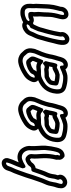

<svg xmlns="http://www.w3.org/2000/svg" viewBox="676 -1459 820 2212"><g transform="rotate(-90 1086.0 -353.0)"><path d="M407 -70C403 -71 398 -76 403 -87C407 -96 409 -108 404 -117C416 -167 421 -210 419 -272C416 -327 412 -355 417 -401C419 -425 403 -443 397 -449C382 -468 357 -475 336 -465C330 -462 316 -458 303 -448C292 -440 285 -435 280 -426C271 -410 255 -399 242 -402C230 -404 218 -396 214 -385C194 -330 178 -275 155 -229C147 -213 140 -191 137 -165C136 -146 131 -128 125 -111C120 -100 118 -88 126 -78C132 -71 124 -52 108 -43C95 -36 72 -39 73 -57C74 -83 89 -106 93 -146C98 -178 105 -202 116 -225C141 -277 156 -333 176 -386C185 -413 189 -432 197 -454C219 -512 236 -573 261 -621L262 -622C278 -659 278 -677 294 -687C310 -698 319 -692 320 -689C321 -687 319 -679 315 -665C306 -633 290 -605 276 -568C268 -547 261 -528 253 -505C253 -505 253 -450 291 -476C312 -490 334 -500 360 -509C418 -524 458 -478 461 -428L460 -405C456 -361 465 -286 464 -246C460 -200 454 -157 444 -120C436 -90 429 -75 407 -70ZM372 -33 386 -21C404 -15 427 -22 443 -32C474 -50 484 -80 492 -108C503 -149 510 -195 514 -242V-243C516 -291 506 -366 509 -401L511 -426V-429C509 -467 494 -494 479 -515C455 -548 403 -572 347 -557C338 -555 332 -552 322 -548C335 -581 351 -609 363 -651C367 -662 378 -687 364 -713C342 -754 293 -747 266 -729C229 -705 226 -667 216 -643C189 -590 171 -527 150 -472C140 -446 136 -426 128 -402C108 -348 93 -293 71 -247C57 -218 50 -188 44 -153C40 -129 23 -103 23 -59C21 -7 76 31 132 1C155 -11 195 -49 173 -97C179 -115 185 -135 187 -161C189 -177 195 -192 201 -208C223 -253 238 -303 255 -352C286 -356 308 -377 321 -397C334 -408 335 -409 356 -419C357 -419 356 -419 357 -418C363 -410 367 -406 367 -405C362 -354 367 -321 369 -270C371 -209 366 -168 353 -120C353 -119 349 -111 353 -96C347 -74 354 -48 372 -33Z M869 -198C867 -188 864 -170 861 -159C819 -159 810 -132 767 -126H762C738 -126 721 -130 699 -135C700 -146 704 -159 707 -168C718 -181 731 -189 754 -199C756 -199 759 -199 763 -200H777C795 -200 813 -202 832 -204C844 -199 855 -197 869 -198ZM798 -251C791 -251 784 -250 777 -250H761C757 -250 752 -249 748 -249C745 -249 741 -248 738 -247C712 -235 685 -223 665 -196C664 -194 663 -192 662 -191C653 -169 652 -148 649 -123C647 -108 656 -96 666 -92C688 -84 727 -76 760 -76C781 -74 787 -80 788 -80C799 -83 821 -88 838 -100C854 -109 862 -110 866 -107C869 -105 894 -91 903 -123C907 -138 912 -149 915 -171C916 -179 917 -184 918 -189L930 -236C930 -236 915 -287 888 -259C880 -250 866 -245 851 -250C847 -252 844 -254 836 -254H834C820 -254 809 -251 798 -251ZM865 -295C889 -293 896 -286 897 -282C897 -282 936 -244 946 -282C947 -287 952 -295 956 -304L961 -319C963 -324 968 -331 971 -343C973 -349 982 -365 983 -386C985 -412 961 -430 950 -445C927 -476 877 -455 867 -451C838 -443 818 -428 802 -417C796 -413 793 -409 793 -409C790 -406 788 -404 787 -401C777 -380 775 -374 763 -367C755 -362 742 -360 739 -367C738 -370 741 -381 749 -400C766 -434 807 -457 850 -480C871 -490 895 -497 920 -502C950 -506 970 -497 985 -486C992 -478 1000 -468 1008 -460C1019 -449 1030 -434 1027 -408C1025 -393 1021 -372 1018 -364C1010 -348 1010 -344 1007 -338C995 -310 981 -278 972 -244L960 -201C957 -188 956 -173 955 -169L944 -130C941 -118 935 -106 934 -96C925 -63 918 -43 903 -35C893 -29 876 -27 878 -41C878 -41 885 -88 842 -67C817 -55 792 -44 762 -37C752 -35 745 -35 736 -35C699 -35 669 -42 638 -50C612 -58 602 -69 605 -112C610 -174 633 -214 667 -241C690 -257 706 -268 732 -279C754 -289 758 -289 781 -291H818C830 -291 855 -295 865 -295ZM913 -333C900 -340 881 -345 866 -345C852 -345 830 -343 816 -341H810C820 -353 824 -362 831 -376C849 -388 865 -399 880 -403C893 -406 907 -412 912 -411C917 -404 926 -394 933 -387C931 -373 920 -351 913 -333ZM710 -324C624 -287 565 -226 555 -116C551 -57 574 -17 624 -2C655 7 690 15 735 15C773 17 808 2 836 -9C856 24 897 25 927 8C966 -14 975 -55 983 -86C986 -97 990 -107 993 -118L1003 -157C1006 -170 1008 -184 1009 -189L1020 -232C1028 -260 1041 -291 1053 -318C1059 -330 1060 -339 1061 -340C1071 -356 1075 -383 1077 -402C1081 -441 1067 -474 1044 -495C1037 -503 1026 -516 1018 -523C994 -543 958 -559 912 -552C880 -546 854 -536 828 -524C785 -501 730 -476 704 -421C699 -411 678 -379 693 -346C697 -337 703 -330 710 -324Z M1427 -198C1425 -188 1422 -170 1419 -159C1377 -159 1368 -132 1325 -126H1320C1296 -126 1279 -130 1257 -135C1258 -146 1262 -159 1265 -168C1276 -181 1289 -189 1312 -199C1314 -199 1317 -199 1321 -200H1335C1353 -200 1371 -202 1390 -204C1402 -199 1413 -197 1427 -198ZM1356 -251C1349 -251 1342 -250 1335 -250H1319C1315 -250 1310 -249 1306 -249C1303 -249 1299 -248 1296 -247C1270 -235 1243 -223 1223 -196C1222 -194 1221 -192 1220 -191C1211 -169 1210 -148 1207 -123C1205 -108 1214 -96 1224 -92C1246 -84 1285 -76 1318 -76C1339 -74 1345 -80 1346 -80C1357 -83 1379 -88 1396 -100C1412 -109 1420 -110 1424 -107C1427 -105 1452 -91 1461 -123C1465 -138 1470 -149 1473 -171C1474 -179 1475 -184 1476 -189L1488 -236C1488 -236 1473 -287 1446 -259C1438 -250 1424 -245 1409 -250C1405 -252 1402 -254 1394 -254H1392C1378 -254 1367 -251 1356 -251ZM1423 -295C1447 -293 1454 -286 1455 -282C1455 -282 1494 -244 1504 -282C1505 -287 1510 -295 1514 -304L1519 -319C1521 -324 1526 -331 1529 -343C1531 -349 1540 -365 1541 -386C1543 -412 1519 -430 1508 -445C1485 -476 1435 -455 1425 -451C1396 -443 1376 -428 1360 -417C1354 -413 1351 -409 1351 -409C1348 -406 1346 -404 1345 -401C1335 -380 1333 -374 1321 -367C1313 -362 1300 -360 1297 -367C1296 -370 1299 -381 1307 -400C1324 -434 1365 -457 1408 -480C1429 -490 1453 -497 1478 -502C1508 -506 1528 -497 1543 -486C1550 -478 1558 -468 1566 -460C1577 -449 1588 -434 1585 -408C1583 -393 1579 -372 1576 -364C1568 -348 1568 -344 1565 -338C1553 -310 1539 -278 1530 -244L1518 -201C1515 -188 1514 -173 1513 -169L1502 -130C1499 -118 1493 -106 1492 -96C1483 -63 1476 -43 1461 -35C1451 -29 1434 -27 1436 -41C1436 -41 1443 -88 1400 -67C1375 -55 1350 -44 1320 -37C1310 -35 1303 -35 1294 -35C1257 -35 1227 -42 1196 -50C1170 -58 1160 -69 1163 -112C1168 -174 1191 -214 1225 -241C1248 -257 1264 -268 1290 -279C1312 -289 1316 -289 1339 -291H1376C1388 -291 1413 -295 1423 -295ZM1471 -333C1458 -340 1439 -345 1424 -345C1410 -345 1388 -343 1374 -341H1368C1378 -353 1382 -362 1389 -376C1407 -388 1423 -399 1438 -403C1451 -406 1465 -412 1470 -411C1475 -404 1484 -394 1491 -387C1489 -373 1478 -351 1471 -333ZM1268 -324C1182 -287 1123 -226 1113 -116C1109 -57 1132 -17 1182 -2C1213 7 1248 15 1293 15C1331 17 1366 2 1394 -9C1414 24 1455 25 1485 8C1524 -14 1533 -55 1541 -86C1544 -97 1548 -107 1551 -118L1561 -157C1564 -170 1566 -184 1567 -189L1578 -232C1586 -260 1599 -291 1611 -318C1617 -330 1618 -339 1619 -340C1629 -356 1633 -383 1635 -402C1639 -441 1625 -474 1602 -495C1595 -503 1584 -516 1576 -523C1552 -543 1516 -559 1470 -552C1438 -546 1412 -536 1386 -524C1343 -501 1288 -476 1262 -421C1257 -411 1236 -379 1251 -346C1255 -337 1261 -330 1268 -324Z M2148 -339V-340V-353C2148 -359 2147 -371 2146 -381C2146 -389 2148 -394 2148 -404V-422C2152 -480 2114 -528 2054 -528H2041C2018 -528 1999 -523 1981 -516L1971 -513C1960 -509 1948 -504 1936 -496C1897 -524 1841 -493 1816 -470C1794 -450 1784 -427 1775 -402C1763 -377 1747 -345 1738 -311L1728 -274C1726 -265 1722 -256 1719 -244L1709 -207C1703 -183 1699 -169 1694 -145C1690 -123 1641 1 1715 31C1761 50 1798 14 1811 -7C1823 -27 1825 -46 1821 -64L1823 -79C1829 -116 1839 -161 1848 -195L1858 -232C1860 -241 1864 -251 1867 -262L1877 -299C1879 -306 1885 -320 1886 -323L1895 -343C1899 -351 1906 -364 1910 -375C1914 -377 1921 -380 1926 -384C1929 -382 1931 -380 1934 -379C1964 -365 1989 -379 2003 -384C1999 -355 2002 -337 2003 -301C2000 -268 1998 -235 1998 -202C1998 -171 1992 -140 1984 -112L1975 -76C1967 -46 1962 11 2012 24C2022 26 2032 26 2042 24C2081 17 2114 -18 2114 -62V-64L2124 -100C2132 -129 2139 -160 2141 -193L2143 -221C2144 -238 2145 -253 2145 -271C2145 -292 2147 -317 2148 -339ZM1949 -435C1959 -451 1967 -458 1987 -465L1999 -470C2012 -475 2025 -478 2041 -478H2054C2084 -478 2100 -460 2098 -424V-407C2096 -394 2098 -368 2098 -354V-340C2097 -320 2095 -294 2095 -271C2095 -254 2094 -240 2093 -223L2091 -196C2087 -165 2082 -138 2075 -112L2066 -76C2065 -72 2064 -65 2064 -61C2063 -43 2045 -20 2024 -25C2024 -25 2015 -33 2023 -64L2033 -100C2044 -141 2050 -195 2050 -249C2052 -268 2052 -283 2053 -297C2055 -312 2056 -328 2053 -349C2053 -359 2052 -365 2052 -371C2054 -383 2057 -400 2053 -418C2050 -430 2039 -437 2028 -437H2016C1971 -437 1969 -418 1956 -424C1950 -427 1952 -431 1949 -435ZM1912 -445C1904 -431 1894 -421 1883 -418C1876 -416 1870 -410 1867 -403L1861 -387C1857 -377 1854 -373 1850 -365L1842 -346C1834 -331 1831 -320 1829 -311L1819 -274C1817 -266 1813 -256 1810 -244L1800 -207C1792 -179 1788 -151 1781 -126C1777 -110 1776 -103 1774 -87L1771 -71V-66C1770 -63 1770 -59 1771 -56C1774 -43 1775 -43 1769 -33C1761 -21 1744 -12 1734 -16C1715 -24 1747 -159 1757 -195L1767 -232C1769 -241 1773 -250 1776 -262L1786 -299C1793 -327 1808 -354 1821 -381C1821 -382 1822 -383 1822 -384C1830 -407 1835 -418 1850 -433C1865 -447 1875 -450 1891 -455C1911 -461 1907 -453 1912 -445Z"/></g></svg>

Font: Dictator
Style: Stencil
Weight: 500
Version: Version MIL.1277